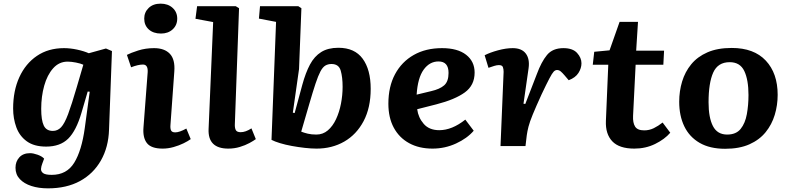

<svg xmlns="http://www.w3.org/2000/svg" viewBox="-20 -801 4335 1053"><path d="M472 -298 461 -299 427 -183Q398 -84 354 -40.5Q310 3 233 3Q167 3 127 -26Q87 -55 69.5 -103Q52 -151 52 -206Q52 -303 86 -377.5Q120 -452 182.5 -494.5Q245 -537 331 -537Q365 -537 402.5 -529Q440 -521 467 -509L561 -535L594 -521L578 -90Q575 6 533.5 79Q492 152 418.5 192Q345 232 243 232Q192 232 152 219Q112 206 88.5 181Q65 156 65 119Q65 85 86 62Q107 39 145 39Q162 39 186 47.5Q210 56 222 69L212 96Q206 111 205 125Q204 139 216.5 148.5Q229 158 264 158Q346 158 387 91.5Q428 25 445 -99ZM270 -83Q296 -83 315 -103Q334 -123 353.5 -175Q373 -227 401 -323L437 -446Q422 -453 396.5 -458Q371 -463 351 -463Q304 -463 271.5 -426.5Q239 -390 222.5 -331Q206 -272 206 -204Q206 -142 220 -112.5Q234 -83 270 -83Z M771 -699Q771 -734 795.5 -757.5Q820 -781 861 -781Q901 -781 926.5 -758Q952 -735 952 -699Q952 -663 927 -640Q902 -617 863 -617Q821 -617 796 -639.5Q771 -662 771 -699ZM790 -406Q792 -447 764 -447Q738 -447 699 -432L676 -500Q697 -511 737.5 -524Q778 -537 825 -537Q882 -537 911.5 -506Q941 -475 936 -409L915 -118Q913 -97 918 -86Q923 -75 941 -75Q964 -75 1002 -96L1026 -38Q1011 -27 986.5 -15Q962 -3 932 5.5Q902 14 872 14Q809 14 785.5 -16.5Q762 -47 767 -104Z M1149 -680 1052 -698 1061 -767H1273L1291 -756L1268 -120Q1267 -100 1273 -88Q1279 -76 1300 -76Q1327 -76 1359 -97L1383 -38Q1371 -29 1348 -16.5Q1325 -4 1295 5Q1265 14 1232 14Q1119 14 1124 -94Z M1716 14Q1687 14 1651.5 10Q1616 6 1580.5 -0.5Q1545 -7 1515.5 -16Q1486 -25 1469 -34L1494 -681L1400 -699L1406 -767H1616L1633 -756L1620 -422L1586 -183L1596 -181L1638 -336Q1656 -402 1680 -447Q1704 -492 1741.5 -515.5Q1779 -539 1836 -539Q1925 -539 1969 -479Q2013 -419 2013 -314Q2013 -210 1974 -136.5Q1935 -63 1868 -24.5Q1801 14 1716 14ZM1798 -450Q1779 -450 1764.5 -441.5Q1750 -433 1737.5 -409.5Q1725 -386 1710.5 -342.5Q1696 -299 1676 -230L1632 -79Q1647 -73 1667.5 -68Q1688 -63 1715 -63Q1751 -63 1778 -86Q1805 -109 1823 -147.5Q1841 -186 1850 -232.5Q1859 -279 1859 -325Q1859 -378 1848.5 -414Q1838 -450 1798 -450Z M2404 -537Q2490 -537 2536.5 -500.5Q2583 -464 2583 -403Q2583 -333 2529 -294Q2475 -255 2374 -229L2268 -202Q2274 -156 2304 -121.5Q2334 -87 2389 -87Q2459 -87 2532 -145L2578 -84Q2542 -42 2481 -14Q2420 14 2352 14Q2278 14 2223.5 -16Q2169 -46 2139.5 -101Q2110 -156 2110 -232Q2110 -326 2146.5 -394Q2183 -462 2249 -499.5Q2315 -537 2404 -537ZM2440 -401Q2440 -464 2385 -464Q2336 -464 2303.5 -419Q2271 -374 2265 -282L2344 -301Q2392 -312 2416 -333Q2440 -354 2440 -401Z M2742 -407Q2742 -422 2738 -433Q2734 -444 2716 -444Q2705 -444 2690.5 -439.5Q2676 -435 2659 -429L2638 -498Q2667 -513 2711 -525Q2755 -537 2792 -537Q2841 -537 2863.5 -507.5Q2886 -478 2879 -427L2851 -232L2861 -231L2924 -394Q2949 -462 2980 -499.5Q3011 -537 3070 -537Q3121 -537 3145 -510.5Q3169 -484 3169 -454Q3169 -427 3152.5 -401Q3136 -375 3099 -361L3076 -388Q3064 -402 3055 -409.5Q3046 -417 3035 -417Q3025 -417 3016.5 -408Q3008 -399 2993 -370.5Q2978 -342 2950 -283Q2919 -215 2902 -173.5Q2885 -132 2878.5 -106.5Q2872 -81 2869 -59L2862 0H2725Z M3239 -517 3323 -525 3378 -681H3479L3469 -523H3622L3618 -446H3466L3452 -166Q3450 -128 3463 -107Q3476 -86 3513 -86Q3541 -86 3565.5 -98Q3590 -110 3614 -129L3656 -73Q3625 -37 3573 -11.5Q3521 14 3459 14Q3376 14 3338 -26Q3300 -66 3303 -138L3316 -446H3231Z M3957 15Q3873 15 3817 -17.5Q3761 -50 3733 -108Q3705 -166 3705 -243Q3705 -301 3721 -354Q3737 -407 3771 -448.5Q3805 -490 3860 -514Q3915 -538 3993 -538Q4115 -538 4180 -468.5Q4245 -399 4245 -281Q4245 -224 4229 -171Q4213 -118 4179 -76Q4145 -34 4090 -9.5Q4035 15 3957 15ZM3968 -63Q4017 -63 4042 -94Q4067 -125 4076 -175Q4085 -225 4085 -280Q4085 -363 4062 -411.5Q4039 -460 3982 -460Q3917 -460 3891.5 -403Q3866 -346 3866 -240Q3866 -156 3890 -109.5Q3914 -63 3968 -63Z"/></svg>

Font: Literata 7pt
Style: Bold Italic
Weight: 700
Italic angle: -2°
Designer: Latin by Veronika Burian and Jose Scaglione. Greek by Irene Vlachou. Cyrillic by Vera Evstafieva
Foundry: TypeTogether
Version: Version 3.002